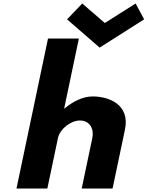

<svg xmlns="http://www.w3.org/2000/svg" viewBox="-20 -1081 846 1101"><path d="M74.5 0H251.5L312.5 -290C323.2 -341 385.5 -390 438.5 -390C495.5 -390 520.2 -341 509.5 -290L448.5 0H625.5L696.6 -338C726.6 -481 605.5 -528 511.5 -528C455.5 -528 398.4 -499 350 -459H348L432.3 -860H255.3ZM806.5 -970 757.6 -1061 581 -949 451.6 -1061 364.5 -970 551.4 -808Z"/></svg>

Font: Hussar
Style: BdOblTwo
Weight: 700
Foundry: Cannot Into Space Fonts
Version: Version 2.00